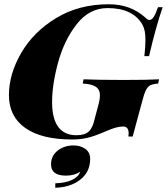

<svg xmlns="http://www.w3.org/2000/svg" viewBox="-20 -642 785 903"><path d="M584 0Q585 -5 585 -15Q585 -47 559 -47Q542 -47 523 -41.5Q504 -36 474 -23Q423 -1 390 6.5Q357 14 319 14Q176 14 99 -40Q22 -94 22 -195Q22 -293 79.5 -392.5Q137 -492 244 -557Q351 -622 492 -622Q596 -622 666 -557Q675 -548 683 -548Q693 -548 702.5 -562Q712 -576 723 -608H745Q713 -516 681 -378H659Q664 -421 664 -453Q664 -477 661 -494Q658 -511 650 -526Q605 -604 486 -604Q400 -604 341 -528.5Q282 -453 253.5 -349Q225 -245 225 -162Q225 -84 254 -45Q283 -6 339 -6Q379 -6 398 -24Q417 -42 426 -86L444 -153Q450 -176 450 -193Q450 -221 430.5 -234Q411 -247 369 -249L373 -269Q441 -266 564 -266Q674 -266 728 -269L724 -249Q699 -247 687 -241Q675 -235 666.5 -218.5Q658 -202 648 -163L604 0ZM404 106Q404 166 358 202.5Q312 239 240 241V220Q287 219 318 204.5Q349 190 357 166Q329 184 290 184Q220 184 220 131Q220 91 251 66.5Q282 42 327 42Q358 42 381 58Q404 74 404 106Z"/></svg>

Font: Playfair Display SC Black
Style: Italic
Weight: 900
Italic angle: -14°
Designer: Claus Eggers Sørensen
Foundry: Claus Eggers Sørensen
Version: Version 1.200; ttfautohint (v1.6)